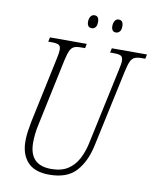

<svg xmlns="http://www.w3.org/2000/svg" viewBox="-95 -945 837 1027"><g transform="rotate(10 323.5 -431.0)"><path d="M243 10Q163 10 125 -32Q87 -74 87 -145Q87 -171 91 -199Q95 -227 100 -252L175 -605Q183 -640 183 -657Q183 -678 171.5 -684Q160 -690 135 -690H115L120 -714H320L315 -690H293Q269 -690 255.5 -684Q242 -678 233.5 -660Q225 -642 217 -605L142 -251Q135 -221 132 -194Q129 -167 129 -144Q129 -22 248 -22Q303 -22 338 -44.5Q373 -67 393.5 -105.5Q414 -144 424 -190L513 -606Q521 -640 521 -657Q521 -678 509.5 -684Q498 -690 473 -690H451L456 -714H647L642 -690H622Q599 -690 585 -684Q571 -678 562.5 -660Q554 -642 546 -605L456 -187Q437 -97 388.5 -43.5Q340 10 243 10ZM463 -801Q438 -801 438 -832Q438 -849 445.5 -860.5Q453 -872 466 -872Q491 -872 491 -840Q491 -818 482 -809.5Q473 -801 463 -801ZM332 -801Q306 -801 306 -832Q306 -849 313.5 -860.5Q321 -872 335 -872Q359 -872 359 -840Q359 -818 350.5 -809.5Q342 -801 332 -801Z"/></g></svg>

Font: Noto Serif ExtraCondensed ExtraLight
Style: Italic
Weight: 200
Width: 2
Italic angle: -12°
Designer: Monotype Design Team
Foundry: Monotype Imaging Inc.
Version: Version 2.014; ttfautohint (v1.8.4.7-5d5b)